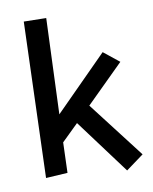

<svg xmlns="http://www.w3.org/2000/svg" viewBox="-87 -807 728 916"><g transform="rotate(-10 277.0 -349.5)"><path d="M66.9 11.2 91.8 -742.2 200.2 -740.2 182.1 -276.9 437 -533.2 512.2 -473.1 330.1 -293 540 -20 454.1 43 257.8 -221.2 176.8 -142.1 171.9 4.9Z"/></g></svg>

Font: Preahvihear
Style: Regular
Weight: 400
Designer: Danh Hong
Version: Version 8.002; ttfautohint (v1.8.3)